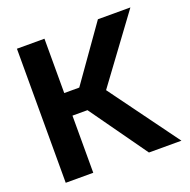

<svg xmlns="http://www.w3.org/2000/svg" viewBox="-129 -854 970 979"><g transform="rotate(-20 356.5 -364.0)"><path d="M64 0V-727.5H213.4V-432.6H294.9L503.4 -727.5H679.7L418.9 -373.5L691.9 0H515.6L294.9 -310.1H213.4V0Z"/></g></svg>

Font: Inter 17pt
Style: Bold
Weight: 700
Version: Version 4.001;git-66647c0bb